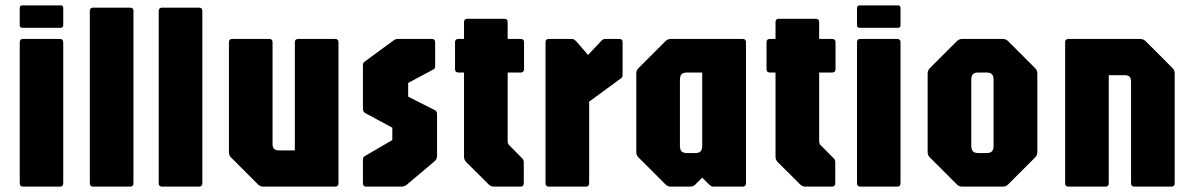

<svg xmlns="http://www.w3.org/2000/svg" viewBox="-20 -695 4445 715"><path d="M66 0Q53.5 0 53.5 -12.5V-537.5Q53.5 -550 66 -550H203Q215.5 -550 215.5 -537.5V-12.5Q215.5 0 203 0ZM63.5 -591.5Q53.5 -591.5 53.5 -601.5V-665Q53.5 -675 63.5 -675H206.5Q215.5 -675 215.5 -665V-601.5Q215.5 -591.5 206.5 -591.5Z M327 0Q314.5 0 314.5 -12.5V-654Q314.5 -666.5 327 -666.5H464.5Q477 -666.5 477 -654V-12.5Q477 0 464.5 0Z M583.5 0Q571 0 571 -12.5V-654Q571 -666.5 583.5 -666.5H721Q733.5 -666.5 733.5 -654V-12.5Q733.5 0 721 0Z M960.5 0Q949 0 940.5 -8.5L840.5 -108.5Q832.5 -116.5 832.5 -128.5V-537.5Q832.5 -550 845 -550H982.5Q995 -550 995 -537.5V-158Q995 -135 1017.5 -135H1078V-537.5Q1078 -550 1090.5 -550H1228Q1240.5 -550 1240.5 -537.5V-12.5Q1240.5 0 1228 0Z M1344 0Q1331.5 0 1331.5 -12.5V-99Q1331.5 -110.5 1339 -114L1441 -173.5V-219.5L1339 -274.5Q1331.5 -279 1331.5 -290V-451Q1331.5 -456 1333 -459.8Q1334.5 -463.5 1338.5 -466L1445 -544Q1450 -547.5 1453.5 -548.8Q1457 -550 1461 -550H1588Q1600.5 -550 1600.5 -537.5V-453.5Q1600.5 -445 1599.5 -442Q1598.5 -439 1594 -436.5L1500 -386V-335L1599 -285Q1607.5 -281.5 1607.5 -270V-115Q1607.5 -102.5 1599 -95L1494 -6.5Q1486 0 1474 0Z M1819.5 0Q1808 0 1799.5 -8.5L1716 -91.5Q1708 -100 1708 -111.5V-425H1687Q1674.5 -425 1674.5 -437.5V-537.5Q1674.5 -550 1687 -550H1708V-612.5Q1708 -625 1720.5 -625H1858Q1870.5 -625 1870.5 -612.5V-550H1919Q1931.5 -550 1931.5 -537.5V-437.5Q1931.5 -425 1919 -425H1870.5V-169.5Q1870.5 -160 1876.5 -154L1925.5 -104.5Q1930.5 -100 1930.5 -89.5V-12.5Q1930.5 0 1918 0Z M2024 0Q2011.5 0 2011.5 -12.5V-537.5Q2011.5 -550 2024 -550H2109Q2118 -550 2125.5 -541.5L2170 -490.5L2220.5 -544Q2226 -550 2234.5 -550H2286Q2298.5 -550 2298.5 -537.5V-419Q2298.5 -411 2297.2 -408.2Q2296 -405.5 2291.5 -402.5L2174 -316.5V-12.5Q2174 0 2161.5 0Z M2478 0Q2466.5 0 2458 -8.5L2358 -108.5Q2349.5 -116.5 2349.5 -128.5V-421.5Q2349.5 -433.5 2358 -441.5L2458 -541.5Q2466.5 -550 2478 -550H2745.5Q2758 -550 2758 -537.5V-12.5Q2758 0 2745.5 0H2637.5Q2631 0 2627.5 -2.5Q2624 -5 2620 -8.5L2595 -33.5L2570 -8.5Q2562 0 2550 0ZM2539 -125H2568.5Q2583.5 -125 2589.2 -131.5Q2595 -138 2595 -153V-425H2539.5Q2524 -425 2518 -418.5Q2512 -412 2512 -397V-153Q2512 -138 2518 -131.5Q2524 -125 2539 -125Z M2979.5 0Q2968 0 2959.5 -8.5L2876 -91.5Q2868 -100 2868 -111.5V-425H2847Q2834.5 -425 2834.5 -437.5V-537.5Q2834.5 -550 2847 -550H2868V-612.5Q2868 -625 2880.5 -625H3018Q3030.5 -625 3030.5 -612.5V-550H3079Q3091.5 -550 3091.5 -537.5V-437.5Q3091.5 -425 3079 -425H3030.5V-169.5Q3030.5 -160 3036.5 -154L3085.5 -104.5Q3090.5 -100 3090.5 -89.5V-12.5Q3090.5 0 3078 0Z M3184 0Q3171.5 0 3171.5 -12.5V-537.5Q3171.5 -550 3184 -550H3321Q3333.5 -550 3333.5 -537.5V-12.5Q3333.5 0 3321 0ZM3181.5 -591.5Q3171.5 -591.5 3171.5 -601.5V-665Q3171.5 -675 3181.5 -675H3324.5Q3333.5 -675 3333.5 -665V-601.5Q3333.5 -591.5 3324.5 -591.5Z M3563 0Q3551.5 0 3543 -8.5L3443 -108.5Q3434.5 -116.5 3434.5 -128.5V-421.5Q3434.5 -433.5 3443 -441.5L3543 -541.5Q3551.5 -550 3563 -550H3714.5Q3726.5 -550 3734.5 -541.5L3834.5 -441.5Q3843 -433.5 3843 -421.5V-128.5Q3843 -116.5 3834.5 -108.5L3734.5 -8.5Q3726.5 0 3714.5 0ZM3624 -125H3653.5Q3668 -125 3674 -131.5Q3680 -138 3680 -153V-397Q3680 -412 3674 -418.5Q3668 -425 3653.5 -425H3624Q3608.5 -425 3602.8 -418.5Q3597 -412 3597 -397V-153Q3597 -138 3603 -131.5Q3609 -125 3624 -125Z M3959 0Q3946.5 0 3946.5 -12.5V-537.5Q3946.5 -550 3959 -550H4226.5Q4238 -550 4246.5 -541.5L4346.5 -441.5Q4354.5 -433.5 4354.5 -421.5V-12.5Q4354.5 0 4342 0H4204.5Q4192 0 4192 -12.5V-392Q4192 -415 4169 -415H4109V-12.5Q4109 0 4096.5 0Z"/></svg>

Font: Jaro 24pt
Style: Regular
Weight: 400
Designer: Agyei Archer, Celine Hurka, Mirko Velimirović
Version: Version 1.000